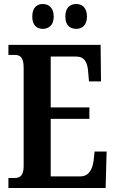

<svg xmlns="http://www.w3.org/2000/svg" viewBox="-20 -938 576 958"><path d="M361 -794C387 -794 414 -810 414 -855C414 -902 387 -918 361 -918C331 -918 306 -902 306 -855C306 -810 331 -794 361 -794ZM193 -794C221 -794 248 -810 248 -855C248 -902 221 -918 193 -918C166 -918 141 -902 141 -855C141 -810 166 -794 193 -794ZM22 0H507L512 -182H452L447 -136C441 -92 423 -58 381 -58H233V-345H426V-402H233V-656H359C402 -656 417 -626 420 -578L424 -532H484L482 -714H22V-664H53C77 -664 98 -656 98 -601V-108C98 -65 82 -50 54 -50H22Z"/></svg>

Font: Noto Serif Lao ExtraCondensed
Style: Bold
Weight: 700
Width: 2
Designer: Monotype Design Team
Foundry: Monotype Imaging Inc.
Version: Version 2.003